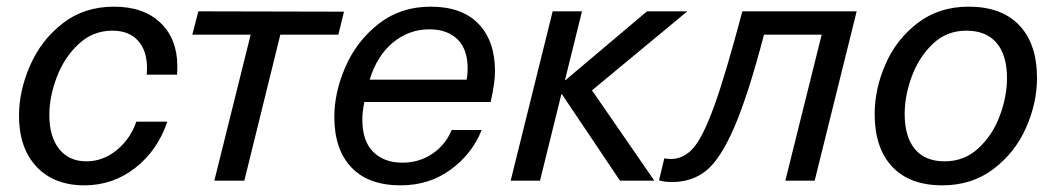

<svg xmlns="http://www.w3.org/2000/svg" viewBox="-20 -542 3170 576"><path d="M512 -343Q512 -327 511 -318H420Q421 -325 421 -338Q421 -390 394 -420Q367 -450 317 -450Q259 -450 216 -410Q173 -370 150.5 -311Q128 -252 128 -197Q128 -132 157.5 -95Q187 -58 239 -58Q289 -58 330 -91.5Q371 -125 389 -177H482Q453 -91 386 -38.5Q319 14 233 14Q142 14 89.5 -42Q37 -98 37 -195Q37 -269 70 -345Q103 -421 167.5 -471.5Q232 -522 322 -522Q411 -522 461.5 -473.5Q512 -425 512 -343Z M821 -438 713 0H623L732 -438H557L575 -508L1012 -507L995 -438Z M1067 -183Q1067 -119 1099.5 -86.5Q1132 -54 1187 -54Q1238 -54 1277.5 -81Q1317 -108 1335 -152H1425Q1397 -81 1332.5 -33.5Q1268 14 1182 14Q1085 14 1034 -40Q983 -94 983 -191Q983 -266 1017 -343Q1051 -420 1116.5 -471Q1182 -522 1272 -522Q1366 -522 1415.5 -470.5Q1465 -419 1465 -328Q1465 -294 1452 -236H1073Q1067 -206 1067 -183ZM1089 -303H1380Q1383 -319 1383 -336Q1383 -394 1352.5 -424Q1322 -454 1268 -454Q1207 -454 1159 -414.5Q1111 -375 1089 -303Z M1943 0H1840L1666 -259H1664L1600 0H1512L1638 -508H1726L1675 -302H1677L1921 -508H2042L1756 -271Z M2336 0 2445 -438H2272Q2224 -255 2182.5 -159.5Q2141 -64 2098.5 -30Q2056 4 1997 4Q1971 4 1957 -1L1973 -67Q1983 -65 1992 -65Q2031 -65 2060 -98Q2089 -131 2123 -225Q2157 -319 2207 -508H2550L2424 0Z M3091 -308Q3091 -233 3058 -158.5Q3025 -84 2960.5 -35Q2896 14 2807 14Q2709 14 2656.5 -42Q2604 -98 2604 -200Q2604 -275 2636.5 -349.5Q2669 -424 2733 -473Q2797 -522 2886 -522Q2985 -522 3038 -466Q3091 -410 3091 -308ZM2694 -200Q2694 -132 2724.5 -95Q2755 -58 2814 -58Q2873 -58 2915.5 -97.5Q2958 -137 2979.5 -195Q3001 -253 3001 -308Q3001 -376 2970 -413Q2939 -450 2879 -450Q2820 -450 2778.5 -410.5Q2737 -371 2715.5 -313Q2694 -255 2694 -200Z"/></svg>

Font: CST
Style: Italic
Weight: 400
Italic angle: -14°
Version: Version 1.00